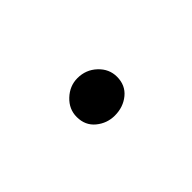

<svg xmlns="http://www.w3.org/2000/svg" viewBox="-29 -367 192 192"><g transform="rotate(45 67.5 -270.5)"><path d="M68 -242Q57 -242 49 -250.5Q41 -259 41 -270Q41 -282 49 -290.5Q57 -299 68 -299Q80 -299 87 -290.5Q94 -282 94 -270Q94 -259 87 -250.5Q80 -242 68 -242Z"/></g></svg>

Font: Livvic Thin
Style: Regular
Weight: 250
Designer: Jacques Le Bailly, Baron von Fonthausen
Version: Version 1.001; ttfautohint (v1.8.2)